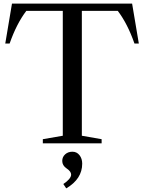

<svg xmlns="http://www.w3.org/2000/svg" viewBox="-20 -790 794 1058"><path d="M216 0V-23L326 -42V-730H125Q71 -659 33 -550H9L46 -770H708L745 -550H721Q683 -659 629 -730H431V-42L540 -23V0ZM345 248 329 224Q372 195 372 172Q372 155 347.5 138.5Q323 122 323 97Q323 75 339 60.5Q355 46 379 46Q403 46 418 65Q433 84 433 112Q433 196 345 248Z"/></svg>

Font: Libre Caslon Text
Style: Regular
Weight: 400
Designer: Pablo Impallari, Rodrigo Fuenzalida
Foundry: Pablo Impallari, Rodrigo Fuenzalida
Version: Version 1.002